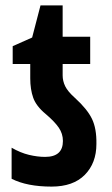

<svg xmlns="http://www.w3.org/2000/svg" viewBox="-20 -681 413 711"><path d="M337 -148Q338 -205 320.5 -241Q303 -277 258 -318Q231 -342 221.5 -361.5Q212 -381 212 -402V-444H314V-545H212V-661H130L99 -542L27 -510V-444H92V-391Q92 -350 103 -319Q114 -288 149 -259Q182 -231 197.5 -208.5Q213 -186 213 -159Q213 -100 147 -100Q119 -100 87.5 -107.5Q56 -115 23 -134V-19Q80 10 171 10Q251 10 294 -33.5Q337 -77 337 -148Z"/></svg>

Font: Noto Sans UI Condensed
Style: Bold
Weight: 700
Width: 3
Designer: Monotype Design Team
Foundry: Monotype Imaging Inc.
Version: 1.001